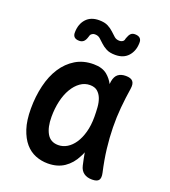

<svg xmlns="http://www.w3.org/2000/svg" viewBox="-144 -890 887 1004"><g transform="rotate(20 300.0 -388.0)"><path d="M237 10Q201 10 168.5 -3Q136 -16 111.5 -44.5Q87 -73 72 -118.5Q57 -164 57 -230Q57 -298 71.5 -358.5Q86 -419 115 -463.5Q144 -508 187 -534Q230 -560 287 -560Q335 -560 363 -537Q386 -518 400 -491L402 -507Q407 -535 423 -547.5Q439 -560 466 -560Q494 -560 505 -547Q516 -534 512 -507Q503 -450 498 -395Q493 -340 494 -283.5Q495 -227 502 -167.5Q509 -108 524 -42Q530 -15 521 -2.5Q512 10 484 10Q456 10 438 -3Q420 -16 414 -42Q406 -77 400 -111Q395 -97 388 -85Q366 -41 328.5 -15.5Q291 10 237 10ZM256 -99Q282 -99 305 -113Q328 -127 345.5 -153Q363 -179 373.5 -216.5Q384 -254 384 -302Q384 -329 382 -355.5Q380 -382 372 -403Q364 -424 348.5 -437.5Q333 -451 306 -451Q277 -451 252.5 -433.5Q228 -416 210 -385.5Q192 -355 182.5 -314Q173 -273 173 -226Q173 -168 193 -133.5Q213 -99 256 -99ZM212 -685Q206 -665 196.5 -657Q187 -649 173 -649Q154 -649 145 -658Q136 -667 137 -685Q138 -730 163.5 -758Q189 -786 235 -786Q266 -786 285 -776Q304 -766 317 -753.5Q330 -741 341.5 -731Q353 -721 370 -721Q377 -721 382 -723Q387 -725 390.5 -728Q394 -731 395.5 -735.5Q397 -740 398 -745Q405 -765 413.5 -773Q422 -781 436 -781Q455 -781 464.5 -772Q474 -763 473 -745Q472 -701 446.5 -672.5Q421 -644 375 -644Q344 -644 325 -654Q306 -664 293 -676.5Q280 -689 268.5 -699Q257 -709 240 -709Q233 -709 228.5 -707Q224 -705 220.5 -702Q217 -699 215 -694.5Q213 -690 212 -685Z"/></g></svg>

Font: Maple Mono NL SemiBold
Style: Regular
Weight: 600
Monospace: yes
Designer: subframe7536
Version: Version 7.000